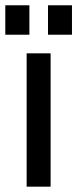

<svg xmlns="http://www.w3.org/2000/svg" viewBox="-35 -700 290 720"><path d="M-15.1 -569.8V-680.2H75.2V-569.8ZM64.9 0V-500H154.8V0ZM145 -569.8V-680.2H234.9V-569.8Z"/></svg>

Font: 
Style: .
Weight: 400
Designer: Jovanny Lemonad
Foundry: Jovanny Lemonad
Version: Version 1.002